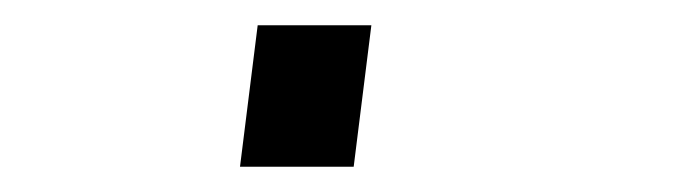

<svg xmlns="http://www.w3.org/2000/svg" viewBox="-20 -132 540 152"><path d="M170 0 184 -112H274L260 0Z"/></svg>

Font: TypoPRO Lekton
Style: Italic
Weight: 400
Italic angle: -9.3°
Designer: Paolo Mazzetti, Luciano Perondi, Raffaele Flato, Elena Papassissa, Emilio Macchia, Michela Povoleri, Tobias Seemiller, R
Version: Version 3.000